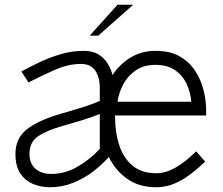

<svg xmlns="http://www.w3.org/2000/svg" viewBox="-20 -776 938 808"><path d="M190 12Q152.5 12 119.2 -1.8Q86 -15.5 65.5 -46.2Q45 -77 45 -128Q45 -195 94.8 -233.2Q144.5 -271.5 242 -299Q300 -315.5 340.5 -328.8Q381 -342 400 -351.5V-409Q400 -418.5 397.8 -434.5Q395.5 -450.5 387.8 -467.2Q380 -484 364 -495.5Q348 -507 320 -507Q267.5 -507 209.5 -481.5Q151.5 -456 100 -429L70 -475Q101.5 -492.5 143.5 -512.8Q185.5 -533 233.8 -547.5Q282 -562 332 -562Q370.5 -562 395 -546.8Q419.5 -531.5 433.5 -508Q447.5 -484.5 453.5 -460Q484 -506.5 530.2 -534.2Q576.5 -562 633.5 -562Q693 -562 732 -541Q771 -520 794.2 -488Q817.5 -456 829 -421.5Q840.5 -387 844 -359.2Q847.5 -331.5 847.5 -320V-290H464Q464 -218.5 482.2 -163.8Q500.5 -109 538.8 -78Q577 -47 637.5 -47Q676.5 -47 717.2 -69.8Q758 -92.5 805.5 -139L843.5 -96Q797.5 -52.5 762 -29.2Q726.5 -6 696.5 3Q666.5 12 637.5 12Q565.5 12 515.8 -23Q466 -58 438 -115.5Q410.5 -84 372.5 -54.8Q334.5 -25.5 288.2 -6.8Q242 12 190 12ZM474.5 -348H785Q782 -386 766 -421.5Q750 -457 717.8 -480Q685.5 -503 633.5 -503Q585 -503 551.5 -480Q518 -457 499 -421.5Q480 -386 474.5 -348ZM196 -44Q252 -44 304 -73.2Q356 -102.5 400 -149V-296.5Q389 -292 372.2 -285.8Q355.5 -279.5 326 -270.2Q296.5 -261 247 -247Q178.5 -228 141.2 -203.2Q104 -178.5 104 -128Q104 -88 129 -66Q154 -44 196 -44ZM357.5 -626 474.5 -756H540.5L393.5 -626Z"/></svg>

Font: Junction Light
Style: Regular
Weight: 300
Designer: Caroline Hadilaksono
Foundry: Caroline Hadilaksono, Tyler Finck, The League of Moveable Type
Version: Version 2.000; ttfautohint (v1.8.3)